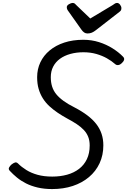

<svg xmlns="http://www.w3.org/2000/svg" viewBox="-20 -1267 866 1308"><path d="M335 21Q281 21 236.5 10.5Q192 0 157.5 -17.5Q123 -35 95.5 -57.5Q68 -80 46 -104Q36 -115 42 -126Q48 -137 58 -146Q72 -157 82.5 -160Q93 -163 103 -153Q127 -129 160 -108.5Q193 -88 236.5 -76Q280 -64 336 -64Q391 -64 437.5 -77Q484 -90 518.5 -116.5Q553 -143 572 -183Q591 -223 591 -276Q591 -309 581 -334.5Q571 -360 551.5 -381Q532 -402 503.5 -421Q475 -440 439 -459Q404 -478 373 -499Q342 -520 316.5 -543.5Q291 -567 272.5 -596Q254 -625 243.5 -660.5Q233 -696 233 -741Q233 -796 255 -842.5Q277 -889 318.5 -923.5Q360 -958 418 -977Q476 -996 548 -996Q604 -996 654.5 -980Q705 -964 747 -937.5Q789 -911 817 -882Q828 -872 825.5 -860.5Q823 -849 810 -837Q799 -826 786.5 -824Q774 -822 765 -830Q740 -852 708 -870Q676 -888 636 -899.5Q596 -911 548 -911Q500 -911 459 -899.5Q418 -888 388.5 -866.5Q359 -845 342.5 -813.5Q326 -782 326 -741Q326 -706 335 -677.5Q344 -649 363 -625.5Q382 -602 413 -579.5Q444 -557 488 -535Q538 -509 575 -481Q612 -453 636 -422Q660 -391 672 -355Q684 -319 684 -277Q684 -210 658.5 -155Q633 -100 586 -60.5Q539 -21 475.5 0Q412 21 335 21ZM777 -1247Q789 -1247 798 -1235Q807 -1223 807 -1212Q807 -1202 804 -1197Q801 -1192 796 -1188L634 -1062Q619 -1050 605.5 -1044.5Q592 -1039 576 -1039Q563 -1039 553 -1046Q543 -1053 534 -1066L442 -1196Q437 -1204 436 -1209Q435 -1214 435 -1218Q435 -1230 450 -1238.5Q465 -1247 474 -1247Q485 -1247 490 -1242Q495 -1237 501 -1231L595 -1141L747 -1232Q754 -1236 761 -1241.5Q768 -1247 777 -1247Z"/></svg>

Font: Playwrite IE
Style: Regular
Weight: 400
Designer: Veronika Burian, José Scaglione
Foundry: TypeTogether
Version: Version 1.002